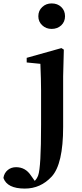

<svg xmlns="http://www.w3.org/2000/svg" viewBox="-129 -831 480 1122"><path d="M118 -683Q95 -704 95 -736Q95 -769 118 -790Q140 -811 173 -811Q207 -811 229 -790Q251 -769 251 -736Q251 -704 229 -683Q206 -662 173 -662Q140 -662 118 -683ZM230 -550 244 -541 240 -385V-89Q240 128 173 201Q108 271 16 271Q-87 271 -109 209Q-105 180 -83 162Q-63 146 -35 146Q20 146 52 195L74 226Q87 213 94 194Q111 149 111 -102V-303Q111 -362 107 -458L27 -466V-493Z"/></svg>

Font: Source Han Serif JP
Style: Bold
Weight: 700
Designer: Ryoko NISHIZUKA  (kana & ideographs); Frank Grießhammer (Latin, Greek & Cyrillic); Wenlong ZHANG  (bopomofo); Sandoll Co
Foundry: Adobe Systems Incorporated
Version: Version 1.000;PS 1;hotconv 16.6.53;makeotf.lib2.5.65590